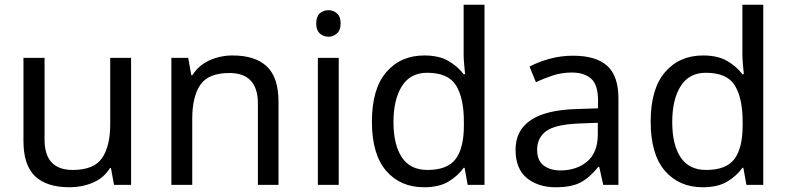

<svg xmlns="http://www.w3.org/2000/svg" viewBox="-20 -780 3325 810"><path d="M533 -536V0H461L448 -71H444Q418 -29 372 -9.5Q326 10 274 10Q177 10 128 -36.5Q79 -83 79 -185V-536H168V-191Q168 -63 287 -63Q376 -63 410.5 -113Q445 -163 445 -257V-536Z M961 -546Q1057 -546 1106 -499.5Q1155 -453 1155 -349V0H1068V-343Q1068 -472 948 -472Q859 -472 825 -422Q791 -372 791 -278V0H703V-536H774L787 -463H792Q818 -505 864 -525.5Q910 -546 961 -546Z M1366 -737Q1386 -737 1401.5 -723.5Q1417 -710 1417 -681Q1417 -653 1401.5 -639Q1386 -625 1366 -625Q1344 -625 1329 -639Q1314 -653 1314 -681Q1314 -710 1329 -723.5Q1344 -737 1366 -737ZM1409 -536V0H1321V-536Z M1769 10Q1669 10 1609 -59.5Q1549 -129 1549 -267Q1549 -405 1609.5 -475.5Q1670 -546 1770 -546Q1832 -546 1871.5 -523Q1911 -500 1936 -467H1942Q1941 -480 1938.5 -505.5Q1936 -531 1936 -546V-760H2024V0H1953L1940 -72H1936Q1912 -38 1872 -14Q1832 10 1769 10ZM1783 -63Q1868 -63 1902.5 -109.5Q1937 -156 1937 -250V-266Q1937 -366 1904 -419.5Q1871 -473 1782 -473Q1711 -473 1675.5 -416.5Q1640 -360 1640 -265Q1640 -169 1675.5 -116Q1711 -63 1783 -63Z M2397 -545Q2495 -545 2542 -502Q2589 -459 2589 -365V0H2525L2508 -76H2504Q2469 -32 2430.5 -11Q2392 10 2324 10Q2251 10 2203 -28.5Q2155 -67 2155 -149Q2155 -229 2218 -272.5Q2281 -316 2412 -320L2503 -323V-355Q2503 -422 2474 -448Q2445 -474 2392 -474Q2350 -474 2312 -461.5Q2274 -449 2241 -433L2214 -499Q2249 -518 2297 -531.5Q2345 -545 2397 -545ZM2423 -259Q2323 -255 2284.5 -227Q2246 -199 2246 -148Q2246 -103 2273.5 -82Q2301 -61 2344 -61Q2412 -61 2457 -98.5Q2502 -136 2502 -214V-262Z M2945 10Q2845 10 2785 -59.5Q2725 -129 2725 -267Q2725 -405 2785.5 -475.5Q2846 -546 2946 -546Q3008 -546 3047.5 -523Q3087 -500 3112 -467H3118Q3117 -480 3114.5 -505.5Q3112 -531 3112 -546V-760H3200V0H3129L3116 -72H3112Q3088 -38 3048 -14Q3008 10 2945 10ZM2959 -63Q3044 -63 3078.5 -109.5Q3113 -156 3113 -250V-266Q3113 -366 3080 -419.5Q3047 -473 2958 -473Q2887 -473 2851.5 -416.5Q2816 -360 2816 -265Q2816 -169 2851.5 -116Q2887 -63 2959 -63Z"/></svg>

Font: Noto Sans Nabataean
Style: Regular
Weight: 400
Designer: Monotype Design Team
Foundry: Monotype Imaging Inc.
Version: Version 2.001; ttfautohint (v1.8.4.7-5d5b)